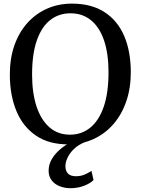

<svg xmlns="http://www.w3.org/2000/svg" viewBox="-20 -771 762 1040"><path d="M354.6 11Q247.4 12.4 175.9 -35.8Q104.4 -84 68.8 -169.9Q33.3 -255.8 33.3 -367.3Q33.3 -455.5 58.4 -526.4Q83.6 -597.2 129.2 -647.6Q174.9 -697.9 236.3 -724.7Q297.6 -751.4 369.7 -751.4Q475.5 -751.3 546.3 -705.3Q617.1 -659.4 652.8 -575.8Q688.5 -492.2 688.5 -379.7Q688.5 -292.2 663.5 -220.7Q638.6 -149.2 593.5 -97.7Q548.4 -46.3 487.5 -18.2Q426.6 9.8 354.6 11ZM359.2 -41.5Q421.8 -41.5 468.8 -79.4Q515.7 -117.4 541.8 -192.6Q567.8 -267.8 567.8 -379.4Q567.8 -479.5 543.9 -551Q519.9 -622.4 473.7 -660.7Q427.6 -699 361.7 -699Q299.1 -699 252.3 -662.6Q205.6 -626.2 179.7 -552.6Q153.8 -479.1 153.8 -367.4Q153.8 -267.9 177.8 -194.8Q201.9 -121.6 247.7 -81.6Q293.4 -41.5 359.2 -41.5ZM361 248.4Q330.4 248.4 303.5 237.9Q276.5 227.4 260 206.1Q243.4 184.8 243.4 153.2Q243.4 120.2 260.6 90.9Q277.8 61.6 305.6 38Q333.3 14.4 364.2 -1L395.9 -5L439.6 -1Q404 13.3 380.7 35.8Q357.3 58.4 345.9 83.2Q334.4 107.9 334.4 129.1Q334.4 154.7 348.2 169.1Q362.1 183.6 391.3 183.6Q416.1 183.6 436.8 175.1Q457.4 166.7 475.4 154.5L486.6 204.1Q470.4 221.4 436.5 234.9Q402.6 248.4 361 248.4Z"/></svg>

Font: Merriweather Light
Style: Regular
Weight: 300
Designer: Eben Sorkin
Foundry: Eben Sorkin
Version: Version 2.100